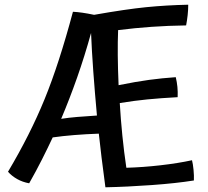

<svg xmlns="http://www.w3.org/2000/svg" viewBox="-20 -752 882 816"><path d="M804 15Q729 27 625.5 34.5Q522 42 428 44Q418 -30 411.5 -83.5Q405 -137 400 -184Q345 -182 295.5 -178Q246 -174 204 -168Q183 -123 158.5 -74.5Q134 -26 104 27Q76 22 53 9Q30 -4 14 -22Q108 -180 169.5 -330.5Q231 -481 290 -702Q309 -701 330 -698Q351 -695 380 -689Q516 -713 601.5 -721.5Q687 -730 780 -732Q780 -710 777.5 -687.5Q775 -665 771 -644Q696 -643 624.5 -638Q553 -633 482 -624Q480 -575 480.5 -517.5Q481 -460 484 -390Q558 -405 613.5 -412.5Q669 -420 727 -424Q732 -403 734 -382.5Q736 -362 735 -339Q662 -335 606 -329.5Q550 -324 489 -314Q493 -246 500 -176Q507 -106 517 -39Q587 -41 661.5 -49.5Q736 -58 796 -71Q800 -56 802.5 -30.5Q805 -5 804 15ZM367 -612Q340 -514 308 -423Q276 -332 240 -247Q272 -252 308.5 -255Q345 -258 392 -261Q383 -359 376.5 -448Q370 -537 367 -612Z"/></svg>

Font: Atma Medium
Style: Regular
Weight: 500
Designer: Gregori Vincens, Jeremie Hornus, Riccardo Olocco, Yoann Minet.
Foundry: black foundry
Version: Version 1.101;PS 1.100;hotconv 1.0.86;makeotf.lib2.5.63406